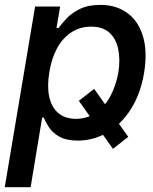

<svg xmlns="http://www.w3.org/2000/svg" viewBox="-48 -573 636 797"><path d="M342.8 -204.1 484.4 -4.9 420.9 44.9 279.3 -154.3ZM-28.3 204.1 97.7 -545.9H201.7L186.5 -457H195.3Q207.5 -474.1 228.5 -496.6Q249.5 -519 283.7 -535.9Q317.9 -552.7 368.7 -552.7Q434.1 -552.7 480 -519.5Q525.9 -486.3 545.2 -423.3Q564.5 -360.4 550.3 -271.5Q535.6 -183.6 495.6 -120.4Q455.6 -57.1 398.4 -23.4Q341.3 10.3 274.9 10.7Q225.6 10.3 197.3 -6.3Q168.9 -22.9 154.8 -45.4Q140.6 -67.9 133.3 -85H127L79.1 204.1ZM267.1 -79.6Q314.5 -80.1 350.6 -105.2Q386.7 -130.4 410.2 -174.1Q433.6 -217.8 443.4 -272.5Q451.7 -326.7 442.6 -369.6Q433.6 -412.6 406 -437.5Q378.4 -462.4 330.6 -462.4Q284.2 -462.4 248 -438.7Q211.9 -415 188.7 -372.3Q165.5 -329.6 156.7 -272.5Q147 -215.3 156.2 -171.9Q165.5 -128.4 193.4 -104.2Q221.2 -80.1 267.1 -79.6Z"/></svg>

Font: Inter Tight Medium
Style: Italic
Weight: 500
Italic angle: -9.39999°
Designer: Rasmus Andersson
Foundry: rsms
Version: Version 3.004